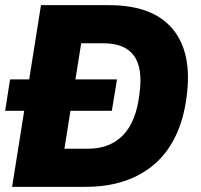

<svg xmlns="http://www.w3.org/2000/svg" viewBox="-21 -725 778 745"><path d="M26 0 138 -705H402Q572 -705 649 -612.5Q726 -520 703 -349Q692 -263 660.5 -197.5Q629 -132 579 -88.5Q529 -45 462 -22.5Q395 0 310 0ZM229 -148H321Q364 -148 398 -161.5Q432 -175 457 -201Q482 -227 498 -267Q514 -307 520 -360Q534 -460 499 -508.5Q464 -557 381 -557H294ZM-1 -295 18 -417H433L413 -295Z"/></svg>

Font: Nunito Sans 10pt SemiCondensed Black
Style: Italic
Weight: 900
Width: 4
Italic angle: -9°
Designer: Vernon Adams
Foundry: Vernon Adams
Version: Version 3.101;gftools[0.9.27]